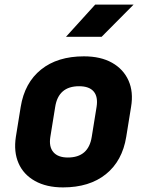

<svg xmlns="http://www.w3.org/2000/svg" viewBox="-20 -805 640 835"><path d="M254 10Q182 10 132 -18Q82 -46 60.5 -95.5Q39 -145 49 -210L70 -340Q87 -445 158.5 -502.5Q230 -560 345 -560Q418 -560 467.5 -532Q517 -504 539 -454.5Q561 -405 550 -340L529 -210Q512 -105 440.5 -47.5Q369 10 254 10ZM275 -120Q365 -120 379 -210L400 -340Q407 -384 387.5 -407Q368 -430 324 -430Q234 -430 220 -340L199 -210Q192 -167 212 -143.5Q232 -120 275 -120ZM267 -645 394 -785H561L422 -645Z"/></svg>

Font: JetBrains Mono ExtraBold
Style: Italic
Weight: 800
Italic angle: -9°
Monospace: yes
Designer: Philipp Nurullin, Konstantin Bulenkov
Foundry: JetBrains
Version: Version 2.305; ttfautohint (v1.8.4.7-5d5b)